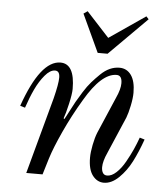

<svg xmlns="http://www.w3.org/2000/svg" viewBox="-50 -717 673 775"><g transform="rotate(5 286.0 -330.0)"><path d="M36 -268Q102 -456 183 -456Q241 -456 241 -354Q241 -334 231.5 -292.5Q222 -251 215 -233L218 -230Q222 -236 235 -261.5Q248 -287 257 -303Q266 -319 282 -344.5Q298 -370 313 -387Q328 -404 346 -421.5Q364 -439 383 -447.5Q402 -456 422 -456Q452 -456 469.5 -431.5Q487 -407 487 -360Q487 -338 480.5 -307Q474 -276 467 -258L403 -109Q387 -74 387 -50Q387 -36 392.5 -27Q398 -18 410 -18Q428 -18 447 -35.5Q466 -53 482 -81.5Q498 -110 508.5 -133.5Q519 -157 528 -182L548 -176Q530 -125 509.5 -85Q489 -45 459.5 -16.5Q430 12 399 12Q372 12 353.5 -12Q335 -36 335 -84Q335 -106 341 -136Q347 -166 355 -186L419 -335Q435 -370 435 -394Q435 -426 413 -426Q352 -426 286 -313Q246 -246 215 -178.5Q184 -111 170 -66L150 0H84L168 -310Q183 -370 183 -395Q183 -422 164 -422Q144 -422 123 -397Q102 -372 86 -338Q70 -304 56 -262ZM258 -661 274 -672 366 -572 512 -672 522 -661 369 -508H329Z"/></g></svg>

Font: Old Standard TT
Style: Italic
Weight: 400
Italic angle: -15.2°
Designer: Alexey Kryukov <alexios@thessalonica.org.ru>
Version: Version 2.2